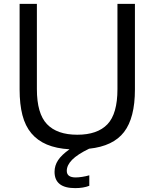

<svg xmlns="http://www.w3.org/2000/svg" viewBox="-20 -760 795 989"><path d="M367 209Q261 209 261 125Q261 93 279 65.5Q297 38 338 9Q270 5 221.5 -15.5Q173 -36 141.5 -73.5Q110 -111 95.5 -167Q81 -223 81 -299V-740H170V-301Q170 -175 222 -120.5Q274 -66 378 -66Q482 -66 533.5 -120Q585 -174 585 -301V-740H675V-299Q675 -153 619 -80Q563 -7 439 6Q379 35 351.5 63Q324 91 324 120Q324 154 370 154Q384 154 403.5 151Q423 148 440 143V197Q410 209 367 209Z"/></svg>

Font: Encode Sans
Style: Regular
Weight: 400
Designer: Pablo Impallari, Andres Torresi
Foundry: Pablo Impallari, Andres Torresi
Version: Version 1.000; ttfautohint (v1.00) -l 8 -r 50 -G 200 -x 14 -